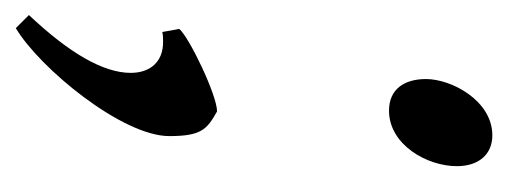

<svg xmlns="http://www.w3.org/2000/svg" viewBox="-234 -284 658 249"><g transform="rotate(90 95.5 -160.0)"><path d="M147 -469C102 -469 74 -416 74 -383C74 -355 87 -335 115 -335C159 -335 187 -384 187 -423C187 -451 172 -469 147 -469ZM116 -112C95 -112 20 -76 9 -63L13 -41C17 -42 22 -42 26 -42C52 -42 66 -25 66 0C66 35 41 79 -9 132L8 149C60 118 148 11 148 -50C148 -92 139 -99 116 -112Z"/></g></svg>

Font: Temporarium
Style: Italic
Weight: 400
Italic angle: -7°
Version: Version 1.1